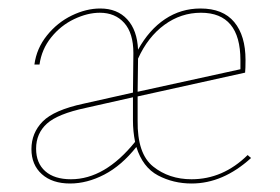

<svg xmlns="http://www.w3.org/2000/svg" viewBox="-20 -429 659 452"><path d="M571 -57Q505 3 431 3Q388 3 352 -16Q316 -35 301 -83Q266 -39 225.5 -18Q185 3 145 3Q103 3 78.5 -19Q54 -41 54 -78Q54 -116 80.5 -143Q107 -170 177 -185L293 -211L294 -304Q294 -351 272.5 -375Q251 -399 215 -399Q186 -399 154.5 -384Q123 -369 100.5 -341Q78 -313 73 -277H61Q66 -315 90.5 -345.5Q115 -376 149 -392.5Q183 -409 216 -409Q256 -409 279.5 -383.5Q303 -358 305 -312Q331 -359 368.5 -384Q406 -409 452 -409Q505 -409 531.5 -377Q558 -345 558 -288Q558 -267 557 -258L304 -202V-145Q303 -67 340.5 -37Q378 -7 431 -7Q505 -7 563 -64ZM304 -213 546 -266V-287Q546 -399 453 -399Q406 -399 367 -370.5Q328 -342 305 -291ZM298 -95Q293 -120 293 -145V-200L182 -175Q116 -161 90.5 -138Q65 -115 65 -79Q65 -45 86.5 -26Q108 -7 147 -7Q227 -7 298 -95Z"/></svg>

Font: Ysabeau Infant Hairline
Style: Regular
Weight: 100
Designer: Christian Thalmann (Catharsis Fonts)
Version: Version 0.003